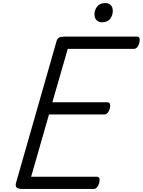

<svg xmlns="http://www.w3.org/2000/svg" viewBox="-20 -1238 936 1258"><path d="M124 0Q100 0 89.5 -9Q79 -18 85 -40L351 -970Q355 -984 366 -991Q377 -998 398 -998H878Q889 -998 893.5 -988.5Q898 -979 893 -958Q888 -938 878.5 -928Q869 -918 858 -918H424L323 -568H684Q695 -568 699.5 -558Q704 -548 700 -528Q694 -508 684.5 -498Q675 -488 664 -488H301L184 -80H614Q626 -80 630.5 -70.5Q635 -61 630 -40Q625 -21 615.5 -10.5Q606 0 595 0ZM649 -1092Q627 -1092 613 -1105.5Q599 -1119 599 -1145Q599 -1172 616.5 -1195Q634 -1218 670 -1218Q691 -1218 705 -1205Q719 -1192 719 -1166Q719 -1138 702 -1115Q685 -1092 649 -1092Z"/></svg>

Font: Playwrite AU NSW
Style: Regular
Weight: 400
Designer: Veronika Burian, José Scaglione
Foundry: TypeTogether
Version: Version 1.002